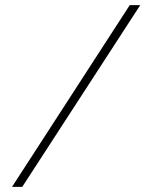

<svg xmlns="http://www.w3.org/2000/svg" viewBox="-20 -730 596 750"><path d="M527.8 -710 66.9 0H26.9L486.8 -710Z"/></svg>

Font: Rawline ExtraLight
Style: Regular
Weight: 275
Designer: Matt McInerney, Pablo Impallari, Rodrigo Fuenzalida
Foundry: Matt McInerney, Pablo Impallari, Rodrigo Fuenzalida
Version: Version 4.020;PS 004.020;hotconv 1.0.88;makeotf.lib2.5.64775